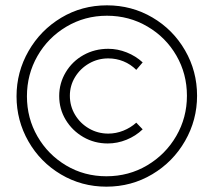

<svg xmlns="http://www.w3.org/2000/svg" viewBox="-20 -709 801 720"><path d="M719 -350Q719 -259 674 -180.5Q629 -102 551 -55.5Q473 -9 379 -9Q286 -9 208.5 -55Q131 -101 86.5 -179Q42 -257 42 -348Q42 -439 87 -517.5Q132 -596 209.5 -642.5Q287 -689 381 -689Q474 -689 551.5 -643.5Q629 -598 674 -520Q719 -442 719 -350ZM81 -348Q81 -266 120.5 -197.5Q160 -129 228 -88.5Q296 -48 379 -48Q463 -48 532 -89Q601 -130 641 -199Q681 -268 681 -350Q681 -432 641.5 -500.5Q602 -569 533 -609.5Q464 -650 381 -650Q298 -650 229 -609Q160 -568 120.5 -499Q81 -430 81 -348ZM386 -490Q347 -490 314 -471Q281 -452 261.5 -420Q242 -388 242 -350Q242 -311 261.5 -278.5Q281 -246 314 -227Q347 -208 386 -208Q415 -208 442.5 -219Q470 -230 491 -249L515 -224Q489 -199 454.5 -185Q420 -171 384 -171Q334 -171 292.5 -195Q251 -219 226.5 -259.5Q202 -300 202 -349Q202 -397 226.5 -438Q251 -479 293 -502.5Q335 -526 386 -526Q421 -526 455 -512.5Q489 -499 515 -475L491 -447Q470 -468 443 -479Q416 -490 386 -490Z"/></svg>

Font: TypoPRO Montserrat Alternates
Style: Regular
Weight: 300
Designer: Julieta Ulanovsky
Foundry: Julieta Ulanovsky
Version: Version 6.001